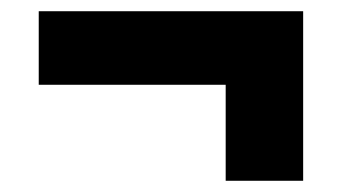

<svg xmlns="http://www.w3.org/2000/svg" viewBox="-20 -438 610 342"><path d="M520 -418V-116H382V-287H49V-418Z"/></svg>

Font: Noto Sans Display Black
Style: Regular
Weight: 900
Designer: Monotype Design Team
Foundry: Monotype Imaging Inc.
Version: Version 2.003